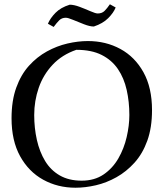

<svg xmlns="http://www.w3.org/2000/svg" viewBox="-20 -866 765 898"><path d="M333 12Q250 12 182 -25.5Q114 -63 74 -135.5Q34 -208 34 -313Q34 -395 56 -456Q78 -517 115.5 -558.5Q153 -600 199.5 -625.5Q246 -651 295.5 -662.5Q345 -674 391 -674Q475 -674 543 -637Q611 -600 651 -528Q691 -456 691 -351Q691 -269 669 -208Q647 -147 609 -105Q571 -63 524.5 -37Q478 -11 428.5 0.5Q379 12 333 12ZM362 -21Q422 -21 464.5 -50Q507 -79 533.5 -125Q560 -171 572.5 -225Q585 -279 585 -328Q585 -390 572.5 -445.5Q560 -501 531.5 -543Q503 -585 455.5 -609Q408 -633 337 -633Q270 -610 226 -563Q182 -516 161 -455Q140 -394 140 -328Q140 -267 152.5 -211.5Q165 -156 191 -113Q217 -70 259.5 -45.5Q302 -21 362 -21ZM231 -740 204 -755Q215 -781 239.5 -806Q264 -831 306 -844Q326 -844 352.5 -834Q379 -824 403 -813.5Q427 -803 437 -803Q457 -803 469 -815Q481 -827 494 -846L521 -831Q511 -806 486 -781Q461 -756 419 -742Q400 -742 373 -752.5Q346 -763 322 -773Q298 -783 288 -783Q269 -783 257 -771Q245 -759 231 -740Z"/></svg>

Font: Belleza
Style: Regular
Weight: 400
Designer: Eduardo Rodriguez Tunni
Foundry: Eduardo Rodriguez Tunni
Version: Version 1.003; ttfautohint (v1.8.4.7-5d5b)